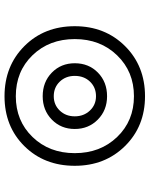

<svg xmlns="http://www.w3.org/2000/svg" viewBox="74 -688 662 850"><g transform="rotate(90 405.0 -263.0)"><path d="M96 -263Q96 -397 184 -485.5Q272 -574 406 -574Q539 -574 626.5 -485.5Q714 -397 714 -263Q714 -128 627 -40Q540 48 406 48Q272 48 184 -40Q96 -128 96 -263ZM406 -2Q515 -2 586.5 -76Q658 -150 658 -263Q658 -376 586.5 -450.5Q515 -525 406 -525Q297 -525 225 -450.5Q153 -376 153 -263Q153 -150 224.5 -76Q296 -2 406 -2ZM406 -121Q343 -121 301.5 -161.5Q260 -202 260 -263Q260 -325 301.5 -365.5Q343 -406 406 -406Q468 -406 509.5 -365Q551 -324 551 -263Q551 -202 509.5 -161.5Q468 -121 406 -121ZM406 -170Q444 -170 469.5 -196.5Q495 -223 495 -263Q495 -303 469.5 -330Q444 -357 406 -357Q367 -357 341.5 -330.5Q316 -304 316 -263Q316 -223 341.5 -196.5Q367 -170 406 -170Z"/></g></svg>

Font: FiraGO Book
Style: Regular
Weight: 350
Designer: bBox Type
Foundry: bBox Type GmbH
Version: Version 1.001;PS 001.001;hotconv 1.0.88;makeotf.lib2.5.64775